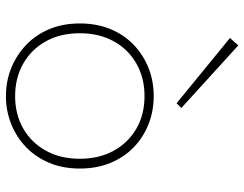

<svg xmlns="http://www.w3.org/2000/svg" viewBox="-108 -700 823 647"><g transform="rotate(90 303.5 -376.5)"><path d="M304 15Q253 15 209 -3Q165 -21 131 -53.5Q97 -86 78 -131.5Q59 -177 59 -234Q59 -291 78 -337Q97 -383 131 -415.5Q165 -448 209 -465.5Q253 -483 304 -483Q354 -483 398.5 -465.5Q443 -448 476.5 -415.5Q510 -383 529 -337Q548 -291 548 -234Q548 -177 529 -131.5Q510 -86 476.5 -53.5Q443 -21 398.5 -3Q354 15 304 15ZM304 -16Q366 -16 413.5 -43.5Q461 -71 488 -120Q515 -169 515 -234Q515 -299 488 -348Q461 -397 413.5 -424.5Q366 -452 304 -452Q242 -452 194 -424.5Q146 -397 119 -348Q92 -299 92 -234Q92 -169 119 -120Q146 -71 194 -43.5Q242 -16 304 -16ZM328 -560 108 -740 133 -768 344 -576Z"/></g></svg>

Font: BioRhyme ExtraLight
Style: Regular
Weight: 250
Designer: Aoife Mooney
Foundry: Aoife Mooney Type
Version: Version 1.600;gftools[0.9.33]